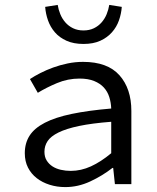

<svg xmlns="http://www.w3.org/2000/svg" viewBox="-20 -750 640 782"><path d="M246 12Q212 12 182 2.5Q152 -7 129.5 -24.5Q107 -42 94 -67.5Q81 -93 81 -126Q81 -167 100.5 -197.5Q120 -228 162.5 -250Q205 -272 272 -286Q339 -300 433 -308Q432 -333 425 -355Q418 -377 403 -393.5Q388 -410 363.5 -420Q339 -430 304 -430Q256 -430 212 -411.5Q168 -393 134 -372L102 -428Q120 -440 144.5 -452.5Q169 -465 196.5 -475Q224 -485 255 -491.5Q286 -498 318 -498Q418 -498 466.5 -443.5Q515 -389 515 -298V0H448L441 -66H438Q397 -34 347.5 -11Q298 12 246 12ZM268 -54Q310 -54 350.5 -72.5Q391 -91 433 -126V-254Q355 -248 302.5 -237Q250 -226 218.5 -210.5Q187 -195 174 -175.5Q161 -156 161 -132Q161 -111 170 -96.5Q179 -82 193.5 -72.5Q208 -63 227.5 -58.5Q247 -54 268 -54ZM320 -571Q280 -571 251 -584Q222 -597 203.5 -618.5Q185 -640 175.5 -667Q166 -694 164 -722L215 -730Q218 -711 225.5 -692.5Q233 -674 246 -659Q259 -644 277.5 -635Q296 -626 320 -626Q344 -626 362.5 -635Q381 -644 394 -659Q407 -674 414.5 -692.5Q422 -711 425 -730L476 -722Q474 -694 464.5 -667Q455 -640 436 -618.5Q417 -597 388.5 -584Q360 -571 320 -571Z"/></svg>

Font: Source Code Pro
Style: Regular
Weight: 400
Monospace: yes
Designer: Paul D. Hunt, Teo Tuominen
Foundry: Adobe Systems Incorporated
Version: Version 2.030;PS 1.000;hotconv 16.6.51;makeotf.lib2.5.65220